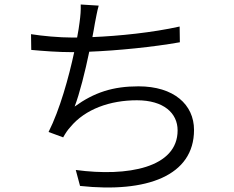

<svg xmlns="http://www.w3.org/2000/svg" viewBox="-20 -802 1040 854"><path d="M779 -684C658 -657 510 -642 391 -637C396 -661 399 -682 402 -698C407 -723 412 -753 419 -777L339 -782C340 -756 338 -733 334 -703C332 -685 328 -662 323 -635H302C243 -635 168 -642 118 -650L119 -580C175 -575 238 -570 303 -570H310C286 -458 246 -314 196 -215L261 -191C271 -209 280 -223 293 -237C359 -317 470 -356 589 -356C708 -356 770 -299 770 -222C770 -56 548 -15 317 -46L336 25C633 57 843 -20 843 -224C843 -337 753 -418 596 -418C482 -418 399 -391 312 -328C334 -385 359 -485 377 -572C504 -577 662 -593 780 -614Z"/></svg>

Font: Genne Gothic Normal
Style: Regular
Weight: 350
Designer: Ryoko NISHIZUKA (kana & ideographs); Paul D. Hunt (Latin, Greek & Cyrillic); Wenlong ZHANG (bopomofo); Sandoll Communica
Foundry: Adobe Systems Incorporated
Version: Version 1.004;PS 1.004;hotconv 16.6.51;makeotf.lib2.5.65220